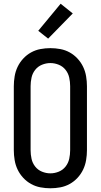

<svg xmlns="http://www.w3.org/2000/svg" viewBox="-20 -1001 540 1029"><path d="M250 8Q223 8 196.5 3Q170 -2 146.5 -15Q123 -28 104.5 -48Q86 -68 74.5 -92Q63 -116 58.5 -143Q54 -170 54 -196V-539Q54 -565 58.5 -592Q63 -619 74.5 -643Q86 -667 104.5 -687Q123 -707 146.5 -720Q170 -733 196.5 -738Q223 -743 250 -743Q277 -743 303.5 -738Q330 -733 353.5 -720Q377 -707 395.5 -687Q414 -667 425.5 -643Q437 -619 441.5 -592Q446 -565 446 -539V-196Q446 -170 441.5 -143Q437 -116 425.5 -92Q414 -68 395.5 -48Q377 -28 353.5 -15Q330 -2 303.5 3Q277 8 250 8ZM250 -72Q273 -72 295 -81Q317 -90 331.5 -108.5Q346 -127 351 -150Q356 -173 356 -196V-539Q356 -562 351 -585Q346 -608 331.5 -626.5Q317 -645 295 -654Q273 -663 250 -663Q227 -663 205 -654Q183 -645 168.5 -626.5Q154 -608 149 -585Q144 -562 144 -539V-196Q144 -173 149 -150Q154 -127 168.5 -108.5Q183 -90 205 -81Q227 -72 250 -72ZM238 -794 185 -836 305 -981 370 -929Z"/></svg>

Font: Iosevka SS10 Medium
Style: Regular
Weight: 500
Monospace: yes
Designer: Belleve Invis
Foundry: Belleve Invis
Version: Version 28.0.6; ttfautohint (v1.8.4)